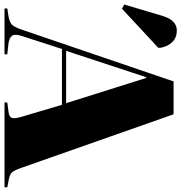

<svg xmlns="http://www.w3.org/2000/svg" viewBox="-22 -786 784 829"><g transform="rotate(90 369.5 -372.0)"><path d="M-8 0V-12L25 -17Q44 -20 57.5 -28.5Q71 -37 83 -73L307 -730H449L679 -76Q690 -43 699.5 -32.5Q709 -22 733 -18L764 -12V0H398V-12L436 -17Q459 -19 464 -30.5Q469 -42 460 -73L408 -248H167L111 -75Q101 -45 110 -32.5Q119 -20 144 -17L190 -12V0ZM175 -266H401L292 -612H289ZM-7 -507 -25 -517 25 -685Q44 -744 87 -744Q117 -744 136.5 -725Q156 -706 162 -673V-664Z"/></g></svg>

Font: Literata 72pt ExtraBold
Style: Regular
Weight: 800
Designer: Latin by Veronika Burian and Jose Scaglione. Greek by Irene Vlachou. Cyrillic by Vera Evstafieva.
Foundry: TypeTogether
Version: Version 3.002